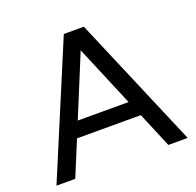

<svg xmlns="http://www.w3.org/2000/svg" viewBox="-126 -856 1012 990"><g transform="rotate(-20 380.0 -361.0)"><path d="M376 -613 517 -278H238ZM634 0H740L433 -722H323L20 0H123L203 -193H553Z"/></g></svg>

Font: Perun
Style: Regular
Weight: 400
Foundry: Copyright (c) Stefan Peev, Context Ltd, 2016
Version: Version 1.089